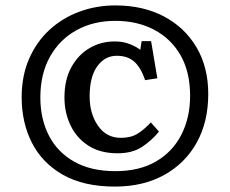

<svg xmlns="http://www.w3.org/2000/svg" viewBox="-20 -675 849 709"><path d="M404 14Q289 14 212.5 -29.5Q136 -73 98 -147.5Q60 -222 60 -316Q60 -395 87.5 -458Q115 -521 163 -565Q211 -609 273.5 -632Q336 -655 406 -655Q508 -655 585 -614.5Q662 -574 705.5 -500.5Q749 -427 749 -328Q749 -225 706.5 -148.5Q664 -72 586.5 -29Q509 14 404 14ZM406 -43Q495 -43 556.5 -79Q618 -115 650 -178Q682 -241 682 -321Q682 -409 647 -470.5Q612 -532 549.5 -565Q487 -598 406 -598Q325 -598 262.5 -563.5Q200 -529 164.5 -465.5Q129 -402 129 -315Q129 -236 160.5 -174.5Q192 -113 254 -78Q316 -43 406 -43ZM414 -109Q350 -109 306.5 -137Q263 -165 240.5 -212Q218 -259 218 -315Q218 -380 243 -426Q268 -472 310 -497Q352 -522 404 -522Q436 -522 461 -511.5Q486 -501 498 -491L503 -523H538L561 -386L516 -379Q500 -426 475.5 -447.5Q451 -469 411 -469Q367 -469 339 -430Q311 -391 311 -319Q311 -255 342 -210.5Q373 -166 426 -166Q463 -166 487.5 -181Q512 -196 537 -223L567 -189Q540 -156 504.5 -132.5Q469 -109 414 -109Z"/></svg>

Font: Literata 12pt Medium
Style: Regular
Weight: 500
Designer: Latin by Veronika Burian and Jose Scaglione. Greek by Irene Vlachou. Cyrillic by Vera Evstafieva.
Foundry: TypeTogether
Version: Version 3.002